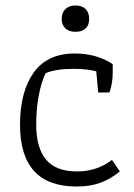

<svg xmlns="http://www.w3.org/2000/svg" viewBox="-20 -671 488 700"><path d="M205 -602Q205 -625 218.5 -638Q232 -651 255 -651Q279 -651 292 -638Q305 -625 305 -602Q305 -579 292 -567Q279 -555 255 -555Q232 -555 218.5 -567.5Q205 -580 205 -602ZM53 -216Q53 -336 102.5 -406Q152 -476 253 -476Q294 -476 329.5 -465.5Q365 -455 391 -437V-408Q391 -367 379 -334H338L331 -411Q296 -420 249 -420Q182 -420 146 -404Q130 -370 121 -321Q112 -272 112 -217Q112 -133 147.5 -89.5Q183 -46 261 -46Q334 -46 388 -88L417 -46Q384 -19 347 -5Q310 9 259 9Q53 9 53 -216Z"/></svg>

Font: Athiti
Style: Regular
Weight: 400
Designer: CadsonDemak Team
Foundry: CadsonDemak
Version: Version 1.032